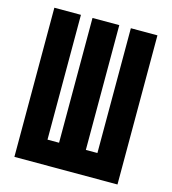

<svg xmlns="http://www.w3.org/2000/svg" viewBox="-109 -825 819 914"><g transform="rotate(15 300.0 -367.5)"><path d="M46 0V-735H177V-120H234V-735H366V-120H423V-735H554V0Z"/></g></svg>

Font: Iosevka SS04 Heavy Extended
Style: Regular
Weight: 900
Width: 7
Monospace: yes
Designer: Belleve Invis
Foundry: Belleve Invis
Version: Version 19.0.0; ttfautohint (v1.8.4)